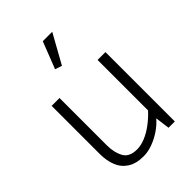

<svg xmlns="http://www.w3.org/2000/svg" viewBox="-221 -839 949 949"><g transform="rotate(-45 253.5 -364.5)"><path d="M385 -485V-132Q359 -104 329 -81.5Q299 -59 268.5 -46.5Q238 -34 211 -34Q157 -34 138 -69Q119 -104 119 -154V-485H64V-148Q64 -102 78.5 -65.5Q93 -29 125.5 -8Q158 13 210 13Q240 13 273 1Q306 -11 336 -31.5Q366 -52 386 -76L396 0H440V-485ZM240 -589 325 -742H259L204 -601Z"/></g></svg>

Font: Catamaran ExtraLight
Style: Regular
Weight: 250
Designer: Pria Ravichandran
Version: Version 2.000